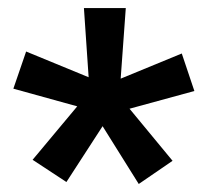

<svg xmlns="http://www.w3.org/2000/svg" viewBox="-20 -731 505 477"><path d="M61 -334 171.9 -466.8 13.2 -510.7 44.9 -603 200.2 -539.1 188.5 -710.9H292.5L279.8 -535.6L431.6 -598.1L462.9 -504.9L301.8 -460.9L408.7 -331.5L324.7 -273.9L234.9 -417.5L145 -278.8Z"/></svg>

Font: Vazirmatn RD Black
Style: Regular
Weight: 900
Designer: Saber Rastikerdar
Foundry: Saber Rastikerdar
Version: Version 32.102